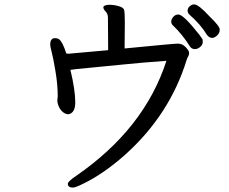

<svg xmlns="http://www.w3.org/2000/svg" viewBox="-20 -785 1040 872"><path d="M865.2 -562Q850.1 -562 841.8 -575.2Q809.1 -627.9 764.2 -670.9Q757.8 -676.8 757.8 -688Q757.8 -698.2 767.3 -708.7Q776.9 -719.2 790 -719.2Q813 -719.2 884.8 -627.9Q897 -610.8 898.9 -607.9Q900.9 -605 900.9 -594.2Q900.9 -582 889.4 -572Q877.9 -562 865.2 -562ZM311 66.9Q288.1 66.9 288.1 49.8Q288.1 39.1 325.2 14.2Q636.2 -200.2 735.8 -508.8Q615.2 -500 548.1 -492.9Q481 -485.8 396 -478Q311 -470.2 299.8 -467.8Q321.8 -376 321.8 -319.8Q321.8 -272 291 -266.1Q272.9 -266.1 258.1 -283.4Q243.2 -300.8 240.2 -326.2L242.2 -348.1Q242.2 -400.9 231.7 -462.9Q221.2 -524.9 214.6 -549.1Q208 -573.2 208 -582Q208 -611.8 230 -611.8Q241.2 -611.8 248 -606.9Q264.2 -595.2 281.2 -542Q285.2 -541 291 -541L471.2 -557.1L470.2 -705.1Q470.2 -722.2 459.7 -732.7Q449.2 -743.2 449.2 -752.9Q453.1 -763.2 477.1 -763.2Q498 -763.2 519 -757.1Q540 -751 543.5 -741Q546.9 -731 546.9 -682.1L545.9 -564.9Q770 -586.9 788.1 -586.9Q808.1 -586.9 823.5 -570.6Q838.9 -554.2 838.9 -544.9Q838.9 -535.2 834.5 -528.1Q830.1 -521 828.1 -514.2Q751 -263.2 545.9 -80.1Q448.2 5.9 358.9 48.8Q323.2 66.9 311 66.9ZM942.9 -612.8Q930.2 -612.8 918.9 -627.9Q892.1 -672.9 839.8 -719.2Q832 -727.1 832 -736.8Q832 -748 841.6 -756.6Q851.1 -765.1 861.8 -765.1Q881.8 -765.1 932.1 -710Q978 -666 978 -650.9Q978 -634.8 966.1 -623.8Q954.1 -612.8 942.9 -612.8Z"/></svg>

Font: LXGW WenKai GB Screen
Style: Regular
Weight: 400
Designer: LXGW / Fontworks Inc.
Foundry: LXGW / Fontworks Inc.
Version: Version 1.321;February 19, 2024;FontCreator 14.0.0.2901 64-b